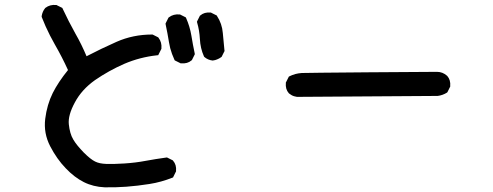

<svg xmlns="http://www.w3.org/2000/svg" viewBox="-20 -716 2040 794"><path d="M412.6 58.6Q389.2 57.6 367.7 52.2Q346.2 46.9 326.7 37.1Q307.1 27.3 288.3 12.9Q269.5 -1.5 251.5 -20.5Q214.8 -58.6 187.5 -111.3Q159.7 -165 167 -224.6Q174.3 -283.2 198.2 -331.5Q221.2 -377 261.2 -426.3Q236.8 -480 207 -531.7Q196.3 -550.3 186.8 -569.1Q177.2 -587.9 168.7 -606.9Q160.2 -626 152.8 -645L152.3 -647.5V-649.4Q155.3 -668.5 166.5 -682.1L167 -683.1L168 -683.6Q186.5 -697.8 211.9 -695.3H213.9L215.3 -694.3L234.9 -684.6L237.8 -683.1L239.3 -679.7Q263.7 -627.4 291.5 -577.6Q304.7 -554.7 316.4 -530.8Q328.1 -506.8 337.9 -483.4Q399.9 -515.6 461.9 -543Q530.3 -573.2 608.4 -573.2H610.8L612.8 -572.3L632.3 -562.5L634.3 -561.5L635.7 -559.6Q649.9 -541 647.5 -515.6V-513.7L646.5 -512.2L636.7 -492.7L634.3 -487.8L628.9 -487.3Q558.1 -479.5 494.1 -452.1Q429.7 -423.8 373 -384.8Q317.9 -345.7 289.6 -292.5Q260.7 -239.3 264.6 -202.1Q266.6 -183.1 271 -167.5Q275.4 -151.9 282.7 -139.6Q290 -127 301 -113.5Q312 -100.1 326.2 -85.4Q354.5 -57.1 373.5 -47.9Q382.3 -43.5 394 -41Q405.8 -38.6 419.9 -38.1Q449.2 -37.1 495.1 -40Q541 -43 582 -50.8Q624.5 -58.6 667.5 -64.5L670.4 -64.9L673.3 -63.5L692.9 -53.7L694.8 -52.7L695.8 -51.3Q710.4 -34.7 708 -8.8V-6.8L707 -5.4L697.3 14.2L695.8 17.6L692.4 19Q681.2 23.4 669.7 27.3Q658.2 31.2 646.5 34.4Q634.8 37.6 622.8 40.3Q610.8 43 598.1 44.9Q548.8 52.7 502.2 56.2Q455.6 59.6 412.6 58.6ZM725.1 -455.1 705.6 -464.8 702.6 -466.3 701.2 -469.2Q695.8 -481 691.4 -492.9Q687 -504.9 683.8 -517.1Q680.7 -529.3 678.7 -542Q672.9 -578.1 665 -615.2L664.6 -618.7L666 -621.6L675.8 -641.1L676.8 -643.1L678.7 -644.5Q697.3 -658.7 722.7 -656.2H724.6L726.1 -655.3L745.6 -645.5L748.5 -644L750 -640.6Q765.1 -606.4 771.5 -568.4Q777.3 -532.2 785.2 -495.1L785.6 -491.7L784.2 -488.8L774.4 -469.2L773.4 -467.3L772 -466.3Q755.4 -451.7 728.5 -454.1H726.6ZM858.4 -465.8Q849.1 -466.8 840.8 -470.5Q832.5 -474.1 825.7 -480L824.2 -481.4L823.2 -483.4Q808.6 -516.1 806.6 -554.7Q804.7 -590.3 795.4 -622.1L794.4 -626L795.9 -629.4L805.7 -648.9L806.6 -650.9L808.1 -651.9Q824.7 -666.5 850.6 -664.1H852.5L854 -663.1L873.5 -653.3L876 -652.3L877.4 -649.9Q887.7 -634.3 893.8 -616.5Q899.9 -598.6 901.4 -579.6Q904.3 -543 908.2 -507.8L908.7 -504.9L907.2 -502.4L897.5 -482.9L896.5 -481L894.5 -479.5Q890.6 -476.6 886.5 -474.4Q882.3 -472.2 878.2 -470.5Q874 -468.8 869.6 -467.5Q865.2 -466.3 860.4 -465.8H859.4Z M1208 -315.4Q1201.7 -316.4 1196 -318.1Q1190.4 -319.8 1185.3 -322.8Q1180.2 -325.7 1175.3 -329.6L1174.8 -330.1L1174.3 -330.6Q1159.7 -347.2 1162.1 -373V-375L1163.1 -376.5L1172.9 -396L1174.3 -398.9L1176.8 -400.4Q1182.6 -403.3 1189 -405.8Q1195.3 -408.2 1201.7 -409.9Q1208 -411.6 1214.6 -412.6Q1221.2 -413.6 1228 -414.1Q1253.9 -415 1503.9 -417Q1753.9 -418.9 1787.1 -418.9Q1810.5 -418.9 1828.6 -402.8L1829.1 -402.3L1829.6 -401.9Q1844.2 -385.3 1841.8 -359.4V-357.4L1840.8 -356L1831.1 -336.4L1829.6 -334L1827.6 -332.5Q1810.1 -321.8 1790 -319.3H1789.6H1789.1L1209 -315.4H1208.5Z"/></svg>

Font: NaikaiFont
Style: Bold
Weight: 700
Version: Version 1.89